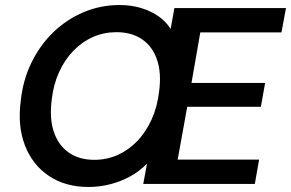

<svg xmlns="http://www.w3.org/2000/svg" viewBox="-20 -732 1158 764"><path d="M333 12Q240 12 174.5 -32Q109 -76 79 -154Q49 -232 63 -334Q72 -416 106.5 -485.5Q141 -555 194 -605.5Q247 -656 314 -684Q381 -712 455 -712Q501 -712 540 -700.5Q579 -689 609.5 -668Q640 -647 659 -617L674 -700H1118L1100 -603H777L742 -402H1035L1018 -307H725L687 -97H1011L994 0H550L565 -81Q535 -50 497 -29.5Q459 -9 417 1.5Q375 12 333 12ZM355 -96Q405 -96 448.5 -115.5Q492 -135 526.5 -171Q561 -207 583.5 -257Q606 -307 613 -367Q623 -441 605 -494Q587 -547 545.5 -575.5Q504 -604 443 -604Q394 -604 350.5 -585Q307 -566 272.5 -530.5Q238 -495 215.5 -446Q193 -397 186 -337Q176 -262 194 -208Q212 -154 253.5 -125Q295 -96 355 -96Z"/></svg>

Font: DM Sans 11pt SemiBold
Style: Italic
Weight: 600
Italic angle: -10°
Version: Version 4.004;gftools[0.9.30]